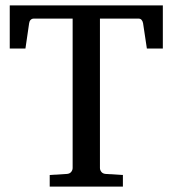

<svg xmlns="http://www.w3.org/2000/svg" viewBox="-20 -691 639 711"><path d="M523.9 -511.2 509.8 -605Q508.3 -612.8 504.2 -617.4Q500 -622.1 493.2 -622.1H350.1V-68.8Q350.1 -61.5 355.2 -54.7Q360.4 -47.9 371.1 -46.9L435.1 -43V0H164.1V-43L228 -46.9Q238.8 -47.9 243.9 -54.7Q249 -61.5 249 -68.8V-622.1H105Q98.1 -622.1 93.5 -617.4Q88.9 -612.8 87.9 -605L74.2 -511.2H16.1V-670.9H583V-511.2Z"/></svg>

Font: Charis SIL Eur
Style: Regular
Weight: 400
Foundry: SIL International
Version: Version 5.000